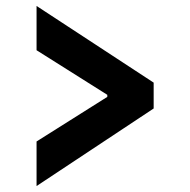

<svg xmlns="http://www.w3.org/2000/svg" viewBox="-20 -624 640 646"><path d="M103 2 497 -259V-346L103 -604V-455L341 -305V-298L103 -148Z"/></svg>

Font: LVC Sans
Style: Bold
Weight: 700
Designer: Mike Abbink, Paul van der Laan, Pieter van Rosmalen
Foundry: Bold Monday
Version: Version 3.0